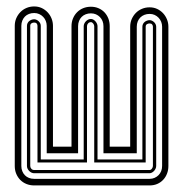

<svg xmlns="http://www.w3.org/2000/svg" viewBox="-20 -564 563 584"><path d="M492.2 -59.1Q492.2 -46.6 488 -35.9Q483.9 -25.1 476.3 -17.1Q468.8 -9 458.3 -4.5Q447.8 0 435.1 0H84Q71.3 0 60.4 -4.4Q49.6 -8.8 41.7 -16.7Q33.9 -24.7 29.4 -35.4Q24.9 -46.1 24.9 -59.1V-485.4Q24.9 -497.8 29.5 -508.5Q34.2 -519.3 42.1 -527.3Q50 -535.4 60.8 -539.9Q71.5 -544.4 84 -544.4Q96.4 -544.4 106.8 -539.6Q117.2 -534.7 124.9 -526.5Q132.6 -518.3 136.8 -507.7Q141.1 -497.1 141.1 -485.4V-117.9H197.5V-484.4Q197.5 -497.1 202 -507.9Q206.5 -518.8 214.4 -526.7Q222.2 -534.7 233 -539.1Q243.9 -543.5 256.6 -543.5Q269.3 -543.5 279.8 -538.9Q290.3 -534.4 297.9 -526.4Q305.4 -518.3 309.6 -507.6Q313.7 -496.8 313.7 -484.4V-117.9H376V-482.7Q376 -495.1 380.6 -505.9Q385.3 -516.6 393.2 -524.7Q401.1 -532.7 411.9 -537.2Q422.6 -541.7 435.1 -541.7Q447.5 -541.7 457.9 -536.9Q468.3 -532 476 -523.8Q483.6 -515.6 487.9 -505Q492.2 -494.4 492.2 -482.7ZM44.9 -59.1Q44.9 -50.3 47.9 -43.1Q50.8 -35.9 55.9 -30.8Q61 -25.6 68.2 -22.8Q75.4 -20 84 -20H435.1Q443.4 -20 450.3 -23.1Q457.3 -26.1 462.4 -31.4Q467.5 -36.6 470.3 -43.7Q473.1 -50.8 473.1 -59.1V-482.7Q473.1 -490.5 470.3 -497.6Q467.5 -504.6 462.4 -510Q457.3 -515.4 450.3 -518.6Q443.4 -521.7 435.1 -521.7Q426.5 -521.7 419.3 -518.9Q412.1 -516.1 407 -511Q401.9 -505.9 398.9 -498.7Q396 -491.5 396 -482.7V-97.9H294.7V-484.4Q294.7 -492.7 291.9 -499.8Q289.1 -506.8 283.9 -512.1Q278.8 -517.3 271.9 -520.4Q264.9 -523.4 256.6 -523.4Q248 -523.4 240.8 -520.6Q233.6 -517.8 228.5 -512.7Q223.4 -507.6 220.5 -500.4Q217.5 -493.2 217.5 -484.4V-97.9H122.1V-485.4Q122.1 -493.2 119.3 -500.2Q116.5 -507.3 111.3 -512.7Q106.2 -518.1 99.2 -521.2Q92.3 -524.4 84 -524.4Q75.4 -524.4 68.2 -521.6Q61 -518.8 55.9 -513.7Q50.8 -508.5 47.9 -501.3Q44.9 -494.1 44.9 -485.4ZM455.1 -59.1Q455.1 -55.4 453.4 -51.5Q451.7 -47.6 448.9 -44.4Q446 -41.3 442.4 -39.2Q438.7 -37.1 435.1 -37.1H84Q79.8 -37.1 75.9 -38.9Q72 -40.8 68.8 -43.9Q65.7 -47.1 63.8 -51Q62 -54.9 62 -59.1V-485.4Q62 -489.7 63.8 -493.5Q65.7 -497.3 68.8 -499.9Q72 -502.4 75.9 -503.9Q79.8 -505.4 84 -505.4Q87.4 -505.4 90.9 -503.8Q94.5 -502.2 97.4 -499.5Q100.3 -496.8 102.2 -493.2Q104 -489.5 104 -485.4V-78.9H234.6V-484.4Q234.6 -488.5 236.5 -492.4Q238.3 -496.3 241.5 -499.5Q244.6 -502.7 248.5 -504.5Q252.4 -506.3 256.6 -506.3Q260.3 -506.3 263.9 -504.3Q267.6 -502.2 270.4 -499Q273.2 -495.8 274.9 -491.9Q276.6 -488 276.6 -484.4V-78.9H413.1V-482.7Q413.1 -487.1 414.9 -490.8Q416.7 -494.6 419.9 -497.2Q423.1 -499.8 427 -501.2Q430.9 -502.7 435.1 -502.7Q438.5 -502.7 442 -501.1Q445.6 -499.5 448.5 -496.8Q451.4 -494.1 453.2 -490.5Q455.1 -486.8 455.1 -482.7ZM72 -59.1Q72 -54.4 75.3 -50.7Q78.6 -46.9 84 -46.9H435.1Q439 -46.9 442 -51Q445.1 -55.2 445.1 -59.1V-482.7Q445.1 -486.6 442.7 -489.6Q440.4 -492.7 435.1 -492.7Q430.4 -492.7 426.8 -490.4Q423.1 -488 423.1 -482.7V-69.8H266.6V-484.4Q266.6 -488.3 263.5 -492.4Q260.5 -496.6 256.6 -496.6Q251.2 -496.6 247.9 -492.8Q244.6 -489 244.6 -484.4V-69.8H94V-485.4Q94 -489.3 91.7 -492.3Q89.4 -495.4 84 -495.4Q79.3 -495.4 75.7 -493Q72 -490.7 72 -485.4Z"/></svg>

Font: TafelwerkOT
Style: Regular
Weight: 400
Designer: Peter Wiegel
Foundry: Peter Wiegel, based on an original design named Oxford by Christine Lord, 1969
Version: Version 1.000